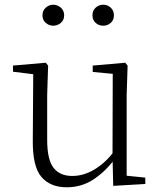

<svg xmlns="http://www.w3.org/2000/svg" viewBox="-20 -780 683 814"><path d="M263 14Q193 14 155.5 -30Q118 -74 119 -185L121 -478L140 -463L35 -476V-502L174 -514L184 -502L180 -377V-188Q180 -103 207 -68.5Q234 -34 286 -34Q334 -34 379.5 -61Q425 -88 463 -137L482 -103H464Q425 -51 375 -18.5Q325 14 263 14ZM460 8 457 -116V-117L458 -467L373 -475V-502L511 -514L521 -502L517 -377V-35L596 -27V0ZM205 -671Q188 -671 174 -683Q160 -695 160 -715Q160 -735 174 -747.5Q188 -760 205 -760Q224 -760 238 -747.5Q252 -735 252 -715Q252 -695 238 -683Q224 -671 205 -671ZM418 -671Q399 -671 385.5 -683Q372 -695 372 -715Q372 -735 385.5 -747.5Q399 -760 418 -760Q436 -760 449.5 -747.5Q463 -735 463 -715Q463 -695 449.5 -683Q436 -671 418 -671Z"/></svg>

Font: Noto Serif KR ExtraLight
Style: Regular
Weight: 200
Designer: Ryoko NISHIZUKA 西塚涼子 (kana & ideographs); Frank Grießhammer (Latin, Greek & Cyrillic); Wenlong ZHANG 张文龙 (bopomofo); San
Foundry: Adobe
Version: Version 2.002-H1;hotconv 1.1.0;makeotfexe 2.6.0